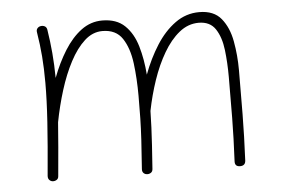

<svg xmlns="http://www.w3.org/2000/svg" viewBox="-43 -564 946 640"><g transform="rotate(-5 430.0 -244.0)"><path d="M93.8 -5.9Q103.5 -110.4 108.4 -184.3Q113.3 -258.3 113.3 -315.9Q113.3 -363.8 110.1 -404.3Q106.9 -444.8 100.1 -485.8Q98.6 -494.1 103 -499.3Q107.4 -504.4 113.8 -505.4Q120.6 -506.8 127.2 -503.7Q133.8 -500.5 135.3 -491.7Q141.6 -452.1 145 -412.8Q148.4 -373.5 148.9 -329.1Q167.5 -378.4 192.6 -418.7Q217.8 -459 249.5 -482.7Q281.2 -506.3 319.8 -506.3Q367.7 -506.3 395.3 -479.7Q422.9 -453.1 435.8 -409.2Q448.7 -365.2 452.6 -313.5Q472.2 -366.2 500 -409.9Q527.8 -453.6 564 -479.7Q600.1 -505.9 644.5 -505.9Q693.4 -505.9 718 -475.6Q742.7 -445.3 751.2 -398.4Q759.8 -351.6 759.8 -301.8Q759.8 -226.6 759 -153.8Q758.3 -81.1 754.4 0.5Q753.4 17.6 735.8 17.6Q717.8 17.6 718.8 -0.5Q722.7 -77.6 723.4 -145Q724.1 -212.4 724.1 -282.2Q724.1 -329.6 719 -372.6Q713.9 -415.5 695.8 -443.1Q677.7 -470.7 639.6 -470.7Q604 -470.7 574.5 -446.8Q544.9 -422.9 521.5 -382.8Q498 -342.8 481.2 -293.2Q464.4 -243.7 454.1 -191.9Q453.6 -164.1 452.4 -137.2Q451.2 -110.4 449.2 -77.6Q447.3 -44.9 443.8 1Q443.4 9.8 437.5 13.7Q431.6 17.6 424.8 17.1Q418.5 17.1 413.3 12.5Q408.2 7.8 408.7 -1Q413.1 -60.1 415.3 -98.6Q417.5 -137.2 418.2 -170.2Q418.9 -203.1 418.9 -245.6Q418.9 -303.2 412.4 -354.7Q405.8 -406.2 384.3 -438.7Q362.8 -471.2 317.4 -471.2Q284.7 -471.2 257.6 -446.5Q230.5 -421.9 208.5 -380.1Q186.5 -338.4 170.4 -286.6Q154.3 -234.9 144 -181.2Q141.1 -143.1 137.5 -98.6Q133.8 -54.2 128.9 -2Q128.4 6.3 122.3 10Q116.2 13.7 109.4 13.2Q103 12.7 98.1 7.8Q93.3 2.9 93.8 -5.9Z"/></g></svg>

Font: Mikhak-DS2-FD ExtraLight
Style: Regular
Weight: 200
Designer: Amin Abedi
Version: Version 3.2